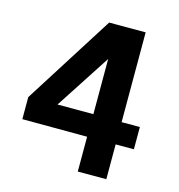

<svg xmlns="http://www.w3.org/2000/svg" viewBox="-105 -792 823 884"><g transform="rotate(15 307.0 -350.0)"><path d="M345 0H481V-166H568V-272H481V-700H307L36 -272V-167L345 -166ZM175 -274 346 -537V-274Z"/></g></svg>

Font: Be Vietnam
Style: Bold
Weight: 700
Designer: Gabriel Lam
Foundry: TypeRant
Version: Version 4.000